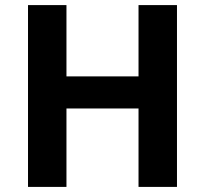

<svg xmlns="http://www.w3.org/2000/svg" viewBox="-20 -734 805 754"><path d="M675 0V-714H524V-434H241V-714H90V0H241V-308H524V0Z"/></svg>

Font: Noto Sans Javanese
Style: Bold
Weight: 700
Designer: Monotype Design Team
Foundry: Monotype Imaging Inc.
Version: Version 2.005